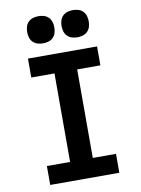

<svg xmlns="http://www.w3.org/2000/svg" viewBox="-102 -1032 805 1100"><g transform="rotate(-10 300.0 -482.0)"><path d="M99 0V-110H234V-625H99V-735H501V-625H366V-110H501V0ZM400 -806Q384 -806 368.5 -810.5Q353 -815 341.5 -826.5Q330 -838 325.5 -853.5Q321 -869 321 -885Q321 -901 325.5 -916.5Q330 -932 341.5 -943.5Q353 -955 368.5 -959.5Q384 -964 400 -964Q416 -964 431.5 -959.5Q447 -955 458.5 -943.5Q470 -932 474.5 -916.5Q479 -901 479 -885Q479 -869 474.5 -853.5Q470 -838 458.5 -826.5Q447 -815 431.5 -810.5Q416 -806 400 -806ZM200 -806Q184 -806 168.5 -810.5Q153 -815 141.5 -826.5Q130 -838 125.5 -853.5Q121 -869 121 -885Q121 -901 125.5 -916.5Q130 -932 141.5 -943.5Q153 -955 168.5 -959.5Q184 -964 200 -964Q216 -964 231.5 -959.5Q247 -955 258.5 -943.5Q270 -932 274.5 -916.5Q279 -901 279 -885Q279 -869 274.5 -853.5Q270 -838 258.5 -826.5Q247 -815 231.5 -810.5Q216 -806 200 -806Z"/></g></svg>

Font: Iosevka Curly XBdEx
Style: Regular
Weight: 800
Width: 7
Monospace: yes
Designer: Belleve Invis
Foundry: Belleve Invis
Version: Version 11.1.0; ttfautohint (v1.8.3)